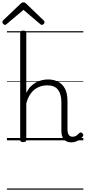

<svg xmlns="http://www.w3.org/2000/svg" viewBox="-59 -1196 730 1636"><path d="M548 17Q528 17 512 10.5Q496 4 485.5 -8Q475 -20 469.5 -38.5Q464 -57 464 -82V-326Q464 -393 435.5 -431Q407 -469 343 -469Q315 -469 288.5 -461Q262 -453 238.5 -435.5Q215 -418 196 -388.5Q177 -359 165 -315V-4Q165 6 158.5 10.5Q152 15 138 15Q125 15 119 10.5Q113 6 113 -4V-916Q113 -926 119 -930.5Q125 -935 138 -935Q152 -935 158.5 -930.5Q165 -926 165 -916V-405Q182 -438 203 -459.5Q224 -481 248.5 -494Q273 -507 299 -513Q325 -519 350 -519Q398 -519 435.5 -500Q473 -481 494.5 -440.5Q516 -400 516 -334V-94Q516 -74 520.5 -60Q525 -46 534.5 -38.5Q544 -31 558 -31Q569 -31 578.5 -34Q588 -37 598 -44.5Q608 -52 617 -62Q624 -68 630.5 -67.5Q637 -67 643 -60Q649 -54 650.5 -47.5Q652 -41 647 -34Q636 -19 619.5 -7Q603 5 585 11Q567 17 548 17ZM-17 -984Q-24 -984 -31.5 -992Q-39 -1000 -39 -1008Q-39 -1011 -38 -1014Q-37 -1017 -34 -1021L115 -1163Q121 -1169 126.5 -1172.5Q132 -1176 141 -1176Q150 -1176 155 -1172.5Q160 -1169 166 -1163L315 -1020Q319 -1017 319.5 -1013.5Q320 -1010 320 -1007Q320 -999 313 -991.5Q306 -984 298 -984Q293 -984 289.5 -986.5Q286 -989 281 -993L141 -1112L0 -993Q-4 -989 -8 -986.5Q-12 -984 -17 -984ZM0 410H651V420H0ZM0 -20H651V0H0ZM0 -505H651V-500H0ZM0 -930H651V-920H0Z"/></svg>

Font: Playwrite DE Grund Guides
Style: Regular
Weight: 400
Designer: Veronika Burian, José Scaglione
Foundry: TypeTogether
Version: Version 1.003